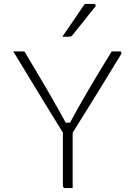

<svg xmlns="http://www.w3.org/2000/svg" viewBox="-20 -963 690 983"><path d="M352 0Q346 0 339.5 0Q333 0 326.5 0Q320 0 313 0Q310 0 307.5 -1.5Q305 -3 303.5 -5.5Q302 -8 302 -11Q302 -88 302 -165.5Q302 -243 302 -320H352Q352 -285 352 -247.5Q352 -210 352 -172.5Q352 -135 352 -100Q352 -74 352 -49Q352 -24 352 0ZM48 -700Q59 -700 71 -700Q83 -700 94 -700Q100 -700 103 -699Q106 -698 108 -695.5Q110 -693 111 -690Q141 -639 170 -590.5Q199 -542 227 -494Q255 -446 282 -397.5Q309 -349 336 -299L312 -335H352L317 -296Q349 -355 376 -403.5Q403 -452 429.5 -497Q456 -542 485.5 -591Q515 -640 552 -700Q563 -700 574 -700Q585 -700 595 -700Q598 -700 600.5 -696Q603 -692 601 -687Q578 -649 552.5 -607.5Q527 -566 501 -523.5Q475 -481 448.5 -438.5Q422 -396 396.5 -355Q371 -314 348 -277Q335 -277 327 -277Q319 -277 314.5 -277.5Q310 -278 307.5 -279Q305 -280 304 -281Q280 -319 254.5 -361Q229 -403 202.5 -446Q176 -489 149.5 -532.5Q123 -576 97.5 -618.5Q72 -661 48 -700ZM414 -943Q426 -943 432.5 -943Q439 -943 444.5 -943Q450 -943 460 -943Q466 -943 469 -938Q472 -933 467 -928Q449 -906 436 -889.5Q423 -873 411.5 -858.5Q400 -844 386 -826.5Q372 -809 351 -783Q349 -780 344.5 -777.5Q340 -775 334 -775Q327 -775 321.5 -775Q316 -775 310.5 -775Q305 -775 299 -775Q320 -805 338 -831.5Q356 -858 374.5 -885Q393 -912 414 -943Z"/></svg>

Font: Recursive Light
Style: Regular
Weight: 300
Version: Version 1.085